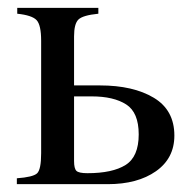

<svg xmlns="http://www.w3.org/2000/svg" viewBox="-20 -470 497 490"><path d="M169 -252H235Q320 -252 372.5 -220.5Q425 -189 425 -124Q425 -66 378 -33Q331 0 255 0H23V-15Q64 -18 74.5 -27.5Q85 -37 85 -79V-366Q85 -406 73.5 -418.5Q62 -431 24 -435V-450H231V-435Q191 -431 180 -420Q169 -409 169 -377ZM169 -224V-59Q169 -40 175 -34Q181 -28 203 -28Q267 -28 300.5 -49Q334 -70 334 -127Q334 -183 302 -203.5Q270 -224 214 -224Z"/></svg>

Font: STIX MathJax Alphabets
Style: Regular
Weight: 400
Designer: MicroPress Inc., with final additions and corrections provided by Coen Hoffman, Elsevier (retired)
Version: Version 1.1.1